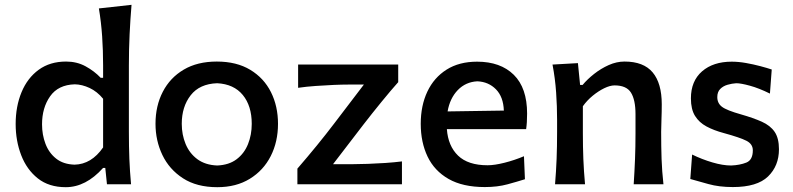

<svg xmlns="http://www.w3.org/2000/svg" viewBox="-20 -765 3293 797"><path d="M253 12Q183 12 137 -24.5Q91 -61 68 -120.8Q45 -180.5 45 -250Q45 -323.5 69.5 -382.5Q94 -441.5 140.8 -475.5Q187.5 -509.5 254.5 -509.5Q299 -509.5 335.2 -489.8Q371.5 -470 398 -442H408V-493.5Q408 -555.5 404 -614.2Q400 -673 390.5 -730L526 -745Q521 -685 518 -622.8Q515 -560.5 515 -493.5V-218Q515 -156 517 -105.2Q519 -54.5 524 0H424L417 -68H408Q336.5 12 253 12ZM289.5 -81.5Q359.5 -83 408 -153V-355Q383.5 -385 352 -399.8Q320.5 -414.5 290.5 -415Q221.5 -413 188 -365.2Q154.5 -317.5 154.5 -249Q154.5 -205.5 168.8 -168Q183 -130.5 212.8 -106.8Q242.5 -83 289.5 -81.5Z M882 12Q796.5 12 739.5 -25Q682.5 -62 654 -121.8Q625.5 -181.5 625.5 -251Q625.5 -325.5 655.8 -384Q686 -442.5 742.8 -476Q799.5 -509.5 880 -509.5Q962 -509.5 1018.8 -475.2Q1075.5 -441 1104.8 -382.5Q1134 -324 1134 -251Q1134 -176.5 1103.8 -117Q1073.5 -57.5 1017 -22.8Q960.5 12 882 12ZM881.5 -78Q930.5 -80 962.2 -104Q994 -128 1009.5 -166.8Q1025 -205.5 1025 -251Q1025 -325.5 987.8 -370.8Q950.5 -416 881.5 -419.5Q808.5 -417 771.5 -369.5Q734.5 -322 734.5 -251Q734.5 -206 750.5 -167.2Q766.5 -128.5 799.2 -104.2Q832 -80 881.5 -78Z M1214.5 0V-65Q1301 -165 1367 -252L1490.5 -414H1426.5Q1401 -414 1365.2 -412.5Q1329.5 -411 1290.8 -408.2Q1252 -405.5 1217.5 -400.5V-497H1633V-424Q1603.5 -391 1563.5 -342Q1523.5 -293 1489.5 -249L1362.5 -83.5H1446Q1472 -83.5 1507.2 -84.8Q1542.5 -86 1579.5 -88.5Q1616.5 -91 1648.5 -95V0Z M1992.5 11.5Q1901 11.5 1842 -22.2Q1783 -56 1754.8 -115.2Q1726.5 -174.5 1726.5 -251Q1726.5 -326.5 1754 -384.8Q1781.5 -443 1833.8 -476Q1886 -509 1960.5 -509Q2057.5 -509 2112.8 -454.5Q2168 -400 2168 -293.5Q2168 -255.5 2164 -229H1835Q1840 -159 1881.5 -119Q1923 -79 2004 -79Q2033 -79 2074.5 -89.5Q2116 -100 2155 -116.5L2159 -21Q2129 -11.5 2087 0Q2045 11.5 1992.5 11.5ZM1961.5 -427.5Q1913 -425 1880.2 -391Q1847.5 -357 1838 -302.5L2071.5 -306Q2069.5 -363 2038.8 -394.2Q2008 -425.5 1961.5 -427.5Z M2284 0Q2288.5 -54.5 2290.5 -105.2Q2292.5 -156 2292.5 -218V-268Q2292.5 -323.5 2288.5 -381.2Q2284.5 -439 2273.5 -497L2379 -503L2388 -412.5H2398.5Q2418 -436 2446.2 -458.2Q2474.5 -480.5 2507 -495Q2539.5 -509.5 2572.5 -509.5Q2651.5 -509.5 2689.2 -464.5Q2727 -419.5 2727 -332Q2727 -299.5 2725.8 -270.2Q2724.5 -241 2724.5 -218Q2724.5 -156 2726.2 -105.2Q2728 -54.5 2734 0H2610.5Q2614 -54.5 2616 -104.8Q2618 -155 2618 -212.5V-291Q2618 -350.5 2599.2 -380.5Q2580.5 -410.5 2531 -410.5Q2512.5 -410.5 2488.2 -398.8Q2464 -387 2440.2 -367.5Q2416.5 -348 2399.5 -324V-212.5Q2399.5 -155 2401.5 -104.8Q2403.5 -54.5 2408.5 0Z M3022 11.5Q2965 11.5 2920.5 -1Q2876 -13.5 2845.5 -22L2853 -123.5Q2894 -103.5 2937.2 -90.8Q2980.5 -78 3015 -78Q3051.5 -79.5 3078.2 -90.2Q3105 -101 3105 -141Q3105 -167 3078.8 -180.5Q3052.5 -194 2985 -212.5Q2943.5 -223.5 2912.8 -240Q2882 -256.5 2865 -284Q2848 -311.5 2848 -356.5Q2848 -428.5 2894.2 -468.8Q2940.5 -509 3017.5 -509Q3045.5 -509 3076.5 -503.5Q3107.5 -498 3135.8 -490.5Q3164 -483 3183.5 -476.5L3176 -376.5Q3130.5 -399 3093 -409.2Q3055.5 -419.5 3036.5 -419.5Q3018.5 -418.5 3000.2 -413.2Q2982 -408 2969.8 -395.8Q2957.5 -383.5 2957.5 -362Q2957.5 -336.5 2976.8 -321.8Q2996 -307 3056.5 -290Q3107 -275.5 3142.2 -259.8Q3177.5 -244 3195.5 -217.8Q3213.5 -191.5 3213.5 -145.5Q3213.5 -76.5 3168.2 -32.5Q3123 11.5 3022 11.5Z"/></svg>

Font: Commissioner Flair Medium
Style: Regular
Weight: 500
Designer: Kostas Bartsokas
Foundry: Kostas Bartsokas
Version: Version 1.000; ttfautohint (v1.8.3)